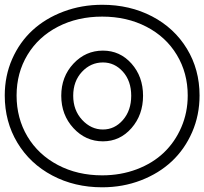

<svg xmlns="http://www.w3.org/2000/svg" viewBox="-40 -753 860 808"><path d="M-20 -351.1Q-20 -433.6 11.2 -504.6Q42.5 -575.7 96.9 -625.7Q151.4 -675.8 227.3 -704.3Q303.2 -732.9 390.1 -732.9Q506.3 -732.9 599.9 -684.1Q693.4 -635.3 746.6 -547.9Q799.8 -460.4 799.8 -351.1Q799.8 -268.6 768.6 -196.8Q737.3 -125 683.1 -74.2Q628.9 -23.4 553 5.9Q477.1 35.2 390.1 35.2Q273.9 35.2 180.2 -14.4Q86.4 -64 33.2 -152.3Q-20 -240.7 -20 -351.1ZM29.8 -351.1Q29.8 -255.4 75.4 -178.7Q121.1 -102.1 203.6 -58.6Q286.1 -15.1 390.1 -15.1Q467.8 -15.1 535.2 -40.5Q602.5 -65.9 649.4 -110.6Q696.3 -155.3 723.1 -217.5Q750 -279.8 750 -351.1Q750 -445.8 704.3 -521.7Q658.7 -597.7 576.4 -640.4Q494.1 -683.1 390.1 -683.1Q286.1 -683.1 203.9 -640.6Q121.6 -598.1 75.7 -522.2Q29.8 -446.3 29.8 -351.1ZM217.8 -350.1Q217.8 -430.2 269 -485.1Q320.3 -540 393.1 -540Q464.8 -540 513.4 -485.4Q562 -430.7 562 -350.1Q562 -269.5 513.4 -213.9Q464.8 -158.2 393.1 -158.2Q320.3 -158.2 269 -213.9Q217.8 -269.5 217.8 -350.1ZM393.1 -208Q442.4 -208 477.3 -248Q512.2 -288.1 512.2 -350.1Q512.2 -412.1 477.3 -451.2Q442.4 -490.2 393.1 -490.2Q341.8 -490.2 304.9 -450.7Q268.1 -411.1 268.1 -350.1Q268.1 -289.1 305.7 -248.5Q343.3 -208 393.1 -208Z"/></svg>

Font: Trueno Black Outline
Style: Regular
Weight: 900
Width: 6
Designer: Julieta Ulanovsky
Foundry: Julieta Ulanovsky
Version: Version 3.001b | FøM Fix